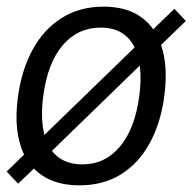

<svg xmlns="http://www.w3.org/2000/svg" viewBox="-33 -547 578 577"><path d="M21.5 5 -13 -31.5 39.5 -82.5Q23.5 -115 18.5 -158.5Q13.5 -202 21 -256.5Q32 -337.5 65.5 -398.5Q99 -459.5 152.8 -493.2Q206.5 -527 278.5 -527Q379 -527 427.5 -459L491 -520.5L525.5 -484L451 -412Q473 -348.5 460.5 -256.5Q450 -177.5 417.2 -117.2Q384.5 -57 331.2 -23.5Q278 10 205.5 10Q118 10 69 -40.5ZM97 -258.5Q88 -189.5 100.5 -141.5L371.5 -404.5Q358 -432.5 332.8 -448.2Q307.5 -464 269.5 -464Q200.5 -464 155.2 -410.8Q110 -357.5 97 -258.5ZM215 -53Q282.5 -53 327.5 -106.5Q372.5 -160 385.5 -258Q392.5 -309.5 387 -350L123 -93.5Q138 -74 160.8 -63.5Q183.5 -53 215 -53Z"/></svg>

Font: Public Sans Light
Style: Italic
Weight: 300
Italic angle: -8°
Designer: The Public Sans project authors (U.S. Web Design System). Libre Franklin designed by Pablo Impallari and Rodrigo Fuenzal
Version: Version 1.007; ttfautohint (v1.8.1) -l 8 -r 50 -G 200 -x 14 